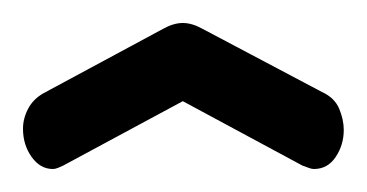

<svg xmlns="http://www.w3.org/2000/svg" viewBox="-20 -729 319 167"><path d="M26 -582Q15 -582 7.5 -592.5Q0 -603 0 -617Q0 -626 4.5 -634.5Q9 -643 18 -648L122 -704Q131 -709 139 -709Q147 -709 156 -704L260 -649Q271 -644 275 -634.5Q279 -625 279 -616Q279 -603 272 -592.5Q265 -582 253 -582Q251 -582 248.5 -583Q246 -584 243 -585L139 -641L35 -585Q33 -584 30.5 -583Q28 -582 26 -582Z"/></svg>

Font: Dosis SemiBold
Style: Regular
Weight: 600
Designer: EdgarTolentino, PabloImpallari, IginoMarini
Foundry: EdgarTolentino, PabloImpallari, IginoMarini
Version: Version 3.001; ttfautohint (v1.8.2)